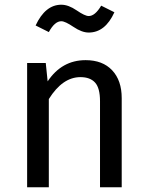

<svg xmlns="http://www.w3.org/2000/svg" viewBox="-20 -794 626 814"><path d="M240 -704Q212 -704 187 -658L131 -686Q172 -774 240 -774Q270 -774 305 -750Q340 -726 356 -726Q383 -726 409 -770L465 -742Q426 -656 356 -656Q327 -656 291.5 -680Q256 -704 240 -704ZM343 -539Q415 -539 455.5 -496Q496 -453 496 -378V0H404V-365Q404 -421 383 -444Q362 -467 321 -467Q245 -467 187 -374V0H95V-527H174L182 -449Q242 -539 343 -539Z"/></svg>

Font: Fira Sans
Style: Regular
Weight: 400
Designer: Carrois Corporate & Edenspiekermann AG
Foundry: Carrois Corporate GbR & Edenspiekermann AG
Version: Version 4.106;PS 004.106;hotconv 1.0.70;makeotf.lib2.5.58329